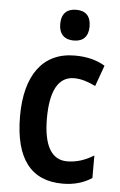

<svg xmlns="http://www.w3.org/2000/svg" viewBox="-54 -791 524 840"><g transform="rotate(5 208.0 -371.5)"><path d="M247 -753C206 -753 182 -731 182 -685C182 -640 207 -618 247 -618C287 -618 311 -640 311 -685C311 -731 288 -753 247 -753ZM253 10C302 10 345 -2 381 -26V-125C344 -102 306 -89 264 -89C196 -89 160 -149 160 -269C160 -391 195 -454 264 -454C294 -454 326 -444 358 -428L391 -520C356 -541 313 -553 258 -553C117 -553 42 -447 42 -269C42 -79 116 10 253 10Z"/></g></svg>

Font: Noto Sans Arabic UI Cn SmBd
Style: Regular
Weight: 600
Width: 3
Designer: Monotype Design Team, Nadine Chahine and Nizar Qandah
Foundry: Monotype Imaging Inc.
Version: Version 2.010